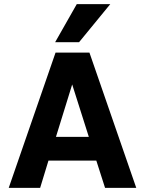

<svg xmlns="http://www.w3.org/2000/svg" viewBox="-20 -903 697 923"><path d="M510 -883 360 -700H245L349 -883ZM635 0H485L443 -131H213L173 0H22L247 -650H410ZM327 -497 249 -245H407Z"/></svg>

Font: Overused Grotesk
Style: Bold
Weight: 700
Version: Version 0.003